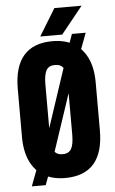

<svg xmlns="http://www.w3.org/2000/svg" viewBox="-58 -846 553 922"><g transform="rotate(-5 219.0 -385.0)"><path d="M220.5 10.5Q161 10.5 118.5 -14.2Q76 -39 53.5 -87Q31 -135 31 -205V-435.5Q31 -542 77.5 -595.8Q124 -649.5 217 -649.5Q276.5 -649.5 318.8 -624.5Q361 -599.5 383.8 -551.5Q406.5 -503.5 406.5 -434V-203Q406.5 -96.5 360 -43Q313.5 10.5 220.5 10.5ZM57.5 36.5 106.5 -94 131 -132 272.5 -558 286 -600 313 -676H379.5L334.5 -556L309.5 -505L171.5 -91.5L163.5 -69L124.5 36.5ZM218.5 -104.5Q248.5 -104.5 260.5 -126Q272.5 -147.5 272.5 -193.5V-455Q272.5 -494.5 260.2 -514.5Q248 -534.5 218.5 -534.5Q188.5 -534.5 176.8 -513.2Q165 -492 165 -446V-184.5Q165 -145 177.2 -124.8Q189.5 -104.5 218.5 -104.5ZM240 -807H371L266.5 -677H160.5Z"/></g></svg>

Font: Anek Latin Condensed
Style: Bold
Weight: 700
Width: 3
Designer: Yesha Goshar
Foundry: Ek Type
Version: Version 1.003